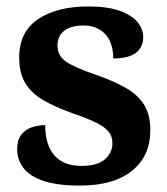

<svg xmlns="http://www.w3.org/2000/svg" viewBox="-20 -568 521 598"><path d="M229.1 10Q159.4 10 116.3 -4.3Q73.2 -18.6 53.3 -44.5Q33.4 -70.3 33.4 -103.5Q33.4 -131.7 46.1 -148.2Q58.9 -164.6 78.9 -171.5Q98.9 -178.3 120.8 -178.3Q120.8 -116.5 149.5 -83.9Q178.2 -51.3 233.4 -51.3Q283.5 -51.3 306.8 -71.9Q330.1 -92.5 330.1 -122Q330.1 -143.6 318.1 -158.1Q306.2 -172.7 279.7 -185.8Q253.2 -199 208.8 -214.2Q152 -234.3 114.4 -256.4Q76.9 -278.5 58.3 -309.9Q39.8 -341.3 39.8 -388.9Q39.8 -469.1 98.9 -508.5Q157.9 -547.9 255.1 -547.9Q315.3 -547.9 353 -534.2Q390.7 -520.6 408.4 -499Q426 -477.4 426 -453Q426 -420.8 403.2 -403.4Q380.3 -386 332.6 -386Q332.6 -435.5 307.5 -462Q282.4 -488.6 240.2 -488.6Q200.8 -488.6 179.9 -472.1Q159.1 -455.7 159.1 -426.5Q159.1 -394.3 185.3 -376.2Q211.5 -358 280.2 -334.5Q333.8 -315.9 371.4 -294.5Q409.1 -273.1 428.6 -242.1Q448.2 -211 448.2 -162.7Q448.2 -82.3 391.3 -36.2Q334.4 10 229.1 10Z"/></svg>

Font: Noto Serif Gurmukhi
Style: Regular
Weight: 400
Designer: Vaibhav Singh and the Monotype Design Team
Foundry: Monotype Imaging Inc.
Version: Version 2.003